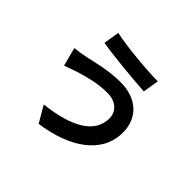

<svg xmlns="http://www.w3.org/2000/svg" viewBox="-187 -1060 1374 1374"><g transform="rotate(45 500.0 -373.5)"><path d="M682 -329C682 -174 525 -94 279 -66L351 58C626 20 822 -112 822 -324C822 -479 712 -568 555 -568C440 -568 329 -539 256 -523C224 -516 181 -509 148 -506L185 -365C214 -375 252 -390 281 -399C332 -414 430 -447 539 -447C632 -448 682 -394 682 -329ZM294 -805 274 -685C388 -665 603 -646 719 -638L739 -760C634 -760 409 -780 294 -805Z"/></g></svg>

Font: Noto Sans CJK KR Bold
Style: Regular
Weight: 700
Designer: Ryoko NISHIZUKA (kana & ideographs); Paul D. Hunt (Latin, Greek & Cyrillic); Wenlong ZHANG (bopomofo); Sandoll Communica
Foundry: Adobe Systems Incorporated
Version: Version 1.004;PS 1.004;hotconv 1.0.82;makeotf.lib2.5.63406